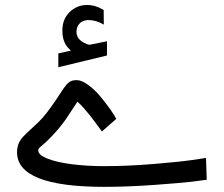

<svg xmlns="http://www.w3.org/2000/svg" viewBox="-20 -745 892 765"><path d="M262.7 -543.5Q244.6 -558.6 236.6 -577.4Q228.5 -596.2 228.5 -623.5Q228.5 -668.9 257.6 -697Q286.6 -725.1 326.7 -725.1Q344.2 -725.1 360.8 -720Q377.4 -714.8 393.1 -705.1L393.6 -647Q363.3 -665 333.5 -665Q320.3 -665 309.8 -660.4Q299.3 -655.8 292 -644.8Q284.7 -633.8 284.7 -617.2Q285.2 -606.4 289.3 -597.9Q293.5 -589.4 303 -582Q312.5 -574.7 327.6 -568.8Q330.6 -567.9 332.8 -567.4Q335 -566.9 337.4 -566.9Q337.9 -566.9 338.6 -566.9Q339.4 -566.9 339.8 -567.1Q340.3 -567.4 341.3 -567.4Q353.5 -569.8 376 -574.5Q398.4 -579.1 406.2 -580.6V-523.9L212.4 -477.1V-532.2ZM386.2 -221.2Q380.9 -228.5 365.7 -249Q350.6 -269.5 341.1 -281.7Q331.5 -293.9 316.7 -311Q301.8 -328.1 288.6 -339.8Q277.3 -323.7 264.6 -303.7Q252 -283.7 241.7 -269Q231.4 -254.4 216.3 -235.8Q199.2 -215.3 183.8 -199.5Q168.5 -183.6 159.7 -176Q150.9 -168.5 144.3 -162.8Q137.7 -157.2 135 -153.8Q132.3 -150.4 132.3 -146Q132.3 -127.4 169.7 -112.8Q207 -98.1 266.6 -90.6Q326.2 -83 394.5 -83Q486.8 -83 588.4 -91.3Q689.9 -99.6 745.6 -107.4L800.8 -115.7L803.7 -28.8Q781.2 -25.4 742.2 -20.8Q703.1 -16.1 595.5 -8.3Q487.8 -0.5 395.5 -0.5Q47.9 -0.5 47.9 -138.2Q47.9 -157.2 54.2 -172.6Q60.5 -188 73 -201.2Q85.4 -214.4 98.9 -226.3Q112.3 -238.3 131.6 -256.8Q150.9 -275.4 166 -295.4Q183.6 -318.4 200.4 -343Q217.3 -367.7 225.3 -380.6Q233.4 -393.6 242.9 -405.3Q252.4 -417 262 -421.4Q271.5 -425.8 285.2 -425.8Q305.2 -425.8 331.3 -406.7Q357.4 -387.7 379.9 -360.6Q402.3 -333.5 418.7 -310.3Q435.1 -287.1 443.4 -271.5Z"/></svg>

Font: Vazir FD-WOL
Style: FD-WOL
Weight: 400
Foundry: Based on Dejavu fonts, by Saber Rastikerdar
Version: Version 26.0.0